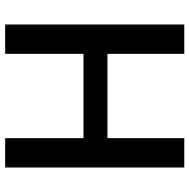

<svg xmlns="http://www.w3.org/2000/svg" viewBox="-15 -720 735 745"><g transform="rotate(90 352.5 -347.5)"><path d="M516 -304H189V0H75V-695H189V-397H516V-695H630V0H516Z"/></g></svg>

Font: SVN-Poppins Medium
Style: Regular
Weight: 500
Designer: Ninad Kale (Devanagari), Jonny Pinhorn (Latin)
Foundry: Indian Type Foundry
Version: Version 3.002 2017; ttfautohint (v1.8.3)